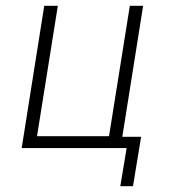

<svg xmlns="http://www.w3.org/2000/svg" viewBox="-20 -512 592 664"><path d="M396 132 418 0H55L133 -492H180L108 -41H357L429 -492H475L403 -39H468L440 132Z"/></svg>

Font: Nunito Sans 7pt Condensed ExtraLight
Style: Italic
Weight: 250
Width: 3
Italic angle: -9°
Designer: Vernon Adams
Foundry: Vernon Adams
Version: Version 3.101;gftools[0.9.27]